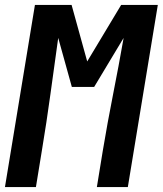

<svg xmlns="http://www.w3.org/2000/svg" viewBox="-24 -755 657 775"><path d="M-4 0 117 -735H265L328 -507L465 -735H613L492 0H367L391 -147Q410 -261 432.5 -374.5Q455 -488 475 -602L356 -404H266L211 -602Q195 -488 179.5 -374.5Q164 -261 145 -147L121 0Z"/></svg>

Font: Iosevka XBd Ex Obl
Style: Regular
Weight: 800
Width: 7
Italic angle: -9°
Monospace: yes
Designer: Belleve Invis
Foundry: Belleve Invis
Version: Version 32.5.0; ttfautohint (v1.8.4)